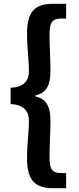

<svg xmlns="http://www.w3.org/2000/svg" viewBox="-20 -823 418 1016"><path d="M265 173H330V93H307C255 93 242 73 242 7C242 -56 247 -112 247 -183C247 -265 222 -300 167 -313V-318C222 -331 247 -365 247 -448C247 -519 242 -575 242 -638C242 -704 255 -725 307 -725H330V-803H265C167 -803 123 -766 123 -644C123 -564 133 -517 133 -444C133 -403 111 -360 36 -359V-272C111 -270 133 -228 133 -186C133 -113 123 -67 123 14C123 135 167 173 265 173Z"/></svg>

Font: Source Han Sans Old Style Bold
Style: Regular
Weight: 700
Designer: Ryoko NISHIZUKA (kana & ideographs); Paul D. Hunt (Latin, Greek & Cyrillic); Wenlong ZHANG (bopomofo); Sandoll Communica
Foundry: Adobe Systems Incorporated
Version: Version 1.004;PS 1.004;hotconv 1.0.81;makeotf.lib2.5.63406